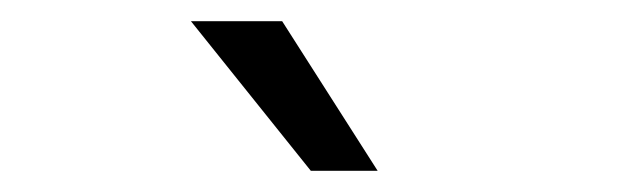

<svg xmlns="http://www.w3.org/2000/svg" viewBox="-20 -734 582 181"><path d="M160 -714H246L336 -573H273Z"/></svg>

Font: RibengUni
Style: Regular
Weight: 400
Designer: (1) Dr. Andrew Glass (Program Manager at Microsoft Corporation)
(2) Bivuti Chakma (Suz Moriz)
(3) Paul D. Hunt (Adobe Co
Foundry: Bivuti Chakma and Jyoti Chakma
Version: Version 1.2020